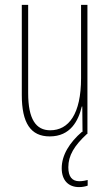

<svg xmlns="http://www.w3.org/2000/svg" viewBox="-20 -547 448 784"><path d="M259 136C259 88 283 48 335 0H337V-527H311V-228C311 -82 261 -15 185 -15C127 -15 95 -60 95 -167V-527H69V-159C69 -45 105 10 183 10C268 10 300 -54 314 -112H316L317 -8L315 -9C264 35 232 86 232 140C232 189 259 217 303 217C317 217 330 214 338 211V188C332 190 316 193 304 193C274 193 259 174 259 136Z"/></svg>

Font: Noto Sans Devanagari ExtraCondensed Thin
Style: Regular
Weight: 100
Width: 2
Designer: Jelle Bosma - Monotype Design Team
Foundry: Monotype Imaging Inc.
Version: Version 2.004